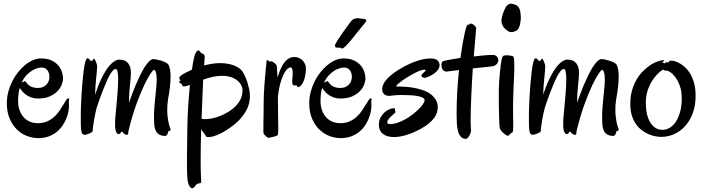

<svg xmlns="http://www.w3.org/2000/svg" viewBox="-20 -726 3828 1041"><path d="M353 -178.2Q353 -172.9 353.5 -165.5Q354 -158.2 354 -148.9Q354 -137.2 350.6 -119.9Q347.2 -102.5 339.6 -83.5Q332 -64.5 319.3 -45.4Q306.6 -26.4 288.1 -11.2Q269.5 3.9 244.4 13.4Q219.2 22.9 187 22.9Q158.2 22.9 128.2 12Q98.1 1 73.5 -22.2Q48.8 -45.4 33 -81.3Q17.1 -117.2 17.1 -167Q17.1 -198.2 25.1 -228.5Q33.2 -258.8 46.6 -285.6Q60.1 -312.5 78.4 -335.2Q96.7 -357.9 116.9 -374.3Q137.2 -390.6 158.9 -399.9Q180.7 -409.2 201.2 -409.2Q236.8 -409.2 260 -397.9Q283.2 -386.7 296.9 -370.1Q310.5 -353.5 316.2 -334.7Q321.8 -315.9 321.8 -300.8Q321.8 -286.1 314.7 -267.3Q307.6 -248.5 291.5 -231.7Q275.4 -214.8 249.5 -203.4Q223.6 -191.9 186 -191.9Q166 -191.9 150.1 -197.5Q134.3 -203.1 122.1 -211.7Q109.9 -220.2 101.3 -230.2Q92.8 -240.2 86.9 -249Q78.1 -218.8 78.1 -178.2Q78.1 -150.4 86.2 -128.2Q94.2 -106 108.4 -90.3Q122.6 -74.7 142.1 -66.4Q161.6 -58.1 185.1 -58.1Q214.4 -58.1 236.3 -68.1Q258.3 -78.1 274.7 -93.3Q291 -108.4 303 -126.2Q314.9 -144 323.7 -158.9Q332.5 -173.8 339.1 -183.6Q345.7 -193.4 352.1 -192.9Q355 -192.9 355 -188Q355 -185.5 354.5 -183.1Q354 -180.7 353 -178.2ZM206.1 -359.9Q197.3 -359.9 183.3 -356.2Q169.4 -352.5 154.1 -343.3Q138.7 -334 123.5 -318.1Q108.4 -302.2 97.2 -277.8Q104 -281.2 109.1 -283.7Q114.3 -286.1 116.2 -286.1Q117.2 -286.1 119.1 -284.2Q130.4 -265.1 147.2 -257.1Q164.1 -249 185.1 -249Q201.7 -249 213.6 -254.6Q225.6 -260.3 233.4 -269Q241.2 -277.8 244.6 -288.3Q248 -298.8 248 -309.1Q248 -331.1 236.8 -345.5Q225.6 -359.9 206.1 -359.9Z M901.9 -33.2Q903.3 -29.3 904.1 -26.9Q904.8 -24.4 904.8 -22Q904.8 -17.6 901.1 -16.8Q897.5 -16.1 893.6 -15.1Q892.6 -14.6 891.6 -10.5Q890.6 -6.3 888.9 -1.5Q887.2 3.4 883.5 7.3Q879.9 11.2 873.5 11.2Q853 9.8 841.3 2.2Q829.6 -5.4 823.7 -18.6Q817.9 -31.7 816.4 -50Q814.9 -68.4 814.9 -90.8Q814.9 -117.2 817.1 -146Q819.3 -174.8 822.3 -202.1Q825.2 -229.5 827.4 -253.7Q829.6 -277.8 829.6 -294.9Q829.6 -319.8 825.4 -333.5Q821.3 -347.2 814 -347.2Q810.5 -347.2 796.4 -326.9Q782.2 -306.6 762.5 -265.6Q742.7 -224.6 720 -162.6Q697.3 -100.6 676.8 -17.1Q675.8 -13.7 675.8 -9.8Q675.8 -5.9 675.3 -2.7Q674.8 0.5 673.1 2.7Q671.4 4.9 668 4.9Q661.1 4.9 657.2 2.2Q653.3 -0.5 650.4 -3.7Q647.5 -6.8 645 -9.5Q642.6 -12.2 638.7 -12.2Q637.2 -12.2 636.2 -10.3Q635.3 -8.3 633.8 -5.6Q632.3 -2.9 630.4 -1Q628.4 1 625 1Q622.1 1 618.7 -0.2Q615.2 -1.5 611.8 -6.6Q608.4 -11.7 606.2 -21.7Q604 -31.7 604 -48.8V-70.8Q604 -77.6 605.5 -92Q606.9 -106.4 608.6 -125.5Q610.4 -144.5 612.5 -166.7Q614.7 -189 616.5 -211.9Q618.2 -234.9 619.4 -256.8Q620.6 -278.8 620.6 -296.9Q620.6 -352.1 606.9 -352.1Q603.5 -352.1 599.1 -349.6Q594.7 -347.2 588.6 -339.6Q582.5 -332 574.5 -318.1Q566.4 -304.2 556.4 -281Q546.4 -257.8 533.4 -224.4Q520.5 -190.9 504.9 -144Q501.5 -133.8 497.3 -114Q493.2 -94.2 489.7 -73.7Q486.3 -53.2 484.1 -35.9Q481.9 -18.6 481.9 -13.2Q481.9 -11.7 476.8 -8.5Q471.7 -5.4 464.8 -2.4Q458 0.5 450.9 2.7Q443.8 4.9 439.9 4.9Q431.6 4.9 427.2 0.2Q422.9 -4.4 420.7 -16.8Q418.5 -29.3 418.2 -51Q418 -72.8 418 -106.9Q418 -115.7 418.7 -141.6Q419.4 -167.5 421.4 -201.2Q423.3 -234.9 426.3 -271.7Q429.2 -308.6 433.1 -339.4Q437 -370.1 442.4 -390.1Q447.8 -410.2 454.6 -410.2Q458 -410.2 460.9 -407.7Q463.9 -405.3 466.3 -402.6Q468.8 -399.9 470.9 -397.5Q473.1 -395 475.6 -395Q477.5 -395 479.7 -397Q481.9 -398.9 483.6 -401.6Q485.4 -404.3 487.1 -406.2Q488.8 -408.2 489.7 -408.2Q491.2 -408.2 494.1 -403.3Q497.1 -398.4 499.8 -391.8Q502.4 -385.3 504.6 -378.2Q506.8 -371.1 506.8 -367.2Q506.8 -357.4 505.1 -339.4Q503.4 -321.3 501.2 -299.6Q499 -277.8 497.3 -255.4Q495.6 -232.9 495.6 -213.9V-211.9Q502 -232.9 510.5 -255.1Q519 -277.3 529.3 -298.6Q539.6 -319.8 551 -338.9Q562.5 -357.9 575.2 -372.1Q587.9 -386.2 601.1 -394.5Q614.3 -402.8 627.9 -402.8Q644.5 -402.8 656.5 -397.2Q668.5 -391.6 675.8 -381.6Q683.1 -371.6 686.5 -358.6Q689.9 -345.7 689.9 -331.1Q689.9 -318.4 688.2 -301.8Q686.5 -285.2 684.6 -264.9Q682.6 -244.6 680.9 -220.5Q679.2 -196.3 678.7 -168Q685.1 -185.5 694.1 -210.2Q703.1 -234.9 714.1 -261.2Q725.1 -287.6 737.5 -313.5Q750 -339.4 762.7 -359.9Q775.4 -380.4 788.3 -393.1Q801.3 -405.8 813 -405.8Q816.4 -405.8 828.4 -403.6Q840.3 -401.4 853.8 -397.2Q867.2 -393.1 878.9 -387Q890.6 -380.9 894.5 -373Q898.4 -364.7 901.6 -349.9Q904.8 -335 904.8 -310.1Q904.8 -288.1 901.6 -257.6Q898.4 -227.1 890.6 -184.1Q888.2 -169.9 887.5 -156.7Q886.7 -143.6 886.7 -130.9Q886.7 -112.3 888.4 -96.2Q890.1 -80.1 892.6 -67.4Q895 -54.7 897.5 -45.7Q899.9 -36.6 901.9 -33.2Z M1089.8 -410.2Q1088.9 -406.7 1088.4 -396.5Q1087.9 -386.2 1086.9 -371.1Q1107.9 -377 1129.9 -380.4Q1151.9 -383.8 1174.8 -383.8Q1200.2 -383.8 1225.6 -378.2Q1251 -372.6 1272.9 -358.9Q1290 -348.6 1302 -326.2Q1314 -303.7 1321.8 -277.8Q1326.2 -262.7 1330.6 -244.4Q1335 -226.1 1335 -204.1Q1335 -185.5 1330.3 -165.5Q1325.7 -145.5 1314 -124.3Q1302.2 -103 1282.2 -80.8Q1262.2 -58.6 1231 -36.1Q1200.7 -14.2 1177 -2.7Q1153.3 8.8 1136.7 13.2Q1120.1 17.6 1111.1 17.3Q1102.1 17.1 1100.6 16.1Q1096.2 13.2 1091.8 5.1Q1087.4 -2.9 1079.6 -12.2Q1077.1 -15.1 1075.2 -18.3Q1073.2 -21.5 1070.8 -25.9Q1069.3 21 1068.6 65.9Q1067.9 110.8 1067.9 149.9Q1067.9 174.3 1068.4 195.6Q1068.8 216.8 1069.8 233.9Q1069.8 240.2 1070.6 246.3Q1071.3 252.4 1071 257.3Q1070.8 262.2 1068.8 265.1Q1066.9 268.1 1061.5 268.1Q1051.8 268.1 1046.6 272.7Q1041.5 277.3 1034.7 287.1Q1030.8 291.5 1026.4 293.7Q1022 295.9 1017.3 293.7Q1012.7 291.5 1008.1 284.4Q1003.4 277.3 999.5 263.2Q998 257.3 996.8 247.8Q995.6 238.3 994.9 223.9Q994.1 209.5 993.9 189.2Q993.7 168.9 993.7 141.1L995.6 -27.8Q996.6 -91.8 1000.5 -152.3Q1004.4 -212.9 1009.8 -266.1Q997.6 -261.2 987.3 -258.8Q977.1 -256.3 974.6 -257.8Q969.7 -259.8 968.3 -262.2Q966.8 -264.6 966.3 -266.8Q965.8 -269 965.1 -270.8Q964.4 -272.5 960.9 -272.9Q957.5 -273.4 955.1 -275.9Q952.6 -278.3 951.9 -280.8Q951.2 -283.2 952.4 -285.4Q953.6 -287.6 957.5 -288.1Q960.9 -288.6 958.5 -290.8Q956.1 -293 953.9 -296.6Q951.7 -300.3 952.6 -305.9Q953.6 -311.5 964.8 -318.8Q970.7 -323.7 985.4 -331.3Q1000 -338.9 1020.5 -348.1Q1025.9 -386.2 1031.5 -410.4Q1037.1 -434.6 1041.5 -439.9Q1043.9 -442.4 1044.9 -444.3Q1045.9 -446.3 1046.9 -447.8Q1047.9 -449.2 1049.3 -450.2Q1050.8 -451.2 1054.7 -452.1Q1058.1 -452.6 1060.5 -450.7Q1063 -448.7 1065.2 -445.6Q1067.4 -442.4 1069.8 -439.5Q1072.3 -436.5 1075.7 -436Q1082.5 -435.1 1086.7 -429Q1090.8 -422.9 1089.8 -410.2ZM1183.6 -314.9Q1161.6 -314.9 1136.7 -310.1Q1111.8 -305.2 1081.5 -293.9L1072.8 -82Q1077.1 -80.6 1082.5 -80.3Q1087.9 -80.1 1094.7 -80.1Q1110.8 -80.1 1132.1 -84.5Q1153.3 -88.9 1175.3 -97.9Q1197.3 -106.9 1218.8 -119.9Q1240.2 -132.8 1257.1 -149.9Q1273.9 -167 1284.2 -188Q1294.4 -209 1294.9 -233.9Q1295.4 -248.5 1288.3 -262.9Q1281.2 -277.3 1267.3 -289.1Q1253.4 -300.8 1232.4 -307.9Q1211.4 -314.9 1183.6 -314.9Z M1638.7 -351.1Q1638.2 -336.9 1636 -323Q1633.8 -309.1 1629.9 -296.6Q1626 -284.2 1620.4 -274.4Q1614.7 -264.6 1607.9 -258.8Q1602.1 -253.9 1598.6 -253.9Q1595.2 -253.9 1593 -255.9Q1590.8 -257.8 1589.4 -260.3Q1587.9 -262.7 1585.4 -263.2Q1583.5 -263.7 1580.3 -262.9Q1577.1 -262.2 1574 -262.7Q1570.8 -263.2 1568.1 -266.4Q1565.4 -269.5 1564.5 -277.8Q1563.5 -287.1 1565.2 -302Q1566.9 -316.9 1566.9 -331.1Q1566.9 -343.8 1564.2 -352.3Q1561.5 -360.8 1554.7 -360.8Q1551.3 -360.8 1542.7 -355.7Q1534.2 -350.6 1523.9 -334Q1513.7 -317.4 1503.4 -285.9Q1493.2 -254.4 1486.8 -202.1Q1486.8 -134.8 1487.8 -93.8Q1488.8 -52.7 1488.8 -29.8Q1488.8 -10.3 1487.8 -2Q1486.8 6.3 1482.9 8.8Q1480.5 10.3 1473.4 12.5Q1466.3 14.6 1458.3 16.6Q1450.2 18.6 1442.9 20Q1435.5 21.5 1433.6 21Q1432.1 20.5 1428.2 17.8Q1424.3 15.1 1420.2 11.2Q1416 7.3 1412.6 3.2Q1409.2 -1 1408.7 -3.9Q1407.7 -8.8 1408 -26.1Q1408.2 -43.5 1408.4 -67.9Q1408.7 -92.3 1409.2 -121.3Q1409.7 -150.4 1409.7 -179.2Q1409.7 -197.8 1410.9 -220.5Q1412.1 -243.2 1413.8 -266.6Q1415.5 -290 1417.5 -312.5Q1419.4 -335 1421.1 -352.8Q1422.9 -370.6 1424.1 -382.6Q1425.3 -394.5 1425.8 -397Q1426.3 -400.9 1429.4 -399.9Q1432.6 -398.9 1436.3 -396.5Q1439.9 -394 1442.9 -392.1Q1445.8 -390.1 1446.8 -392.1Q1447.8 -396.5 1454.1 -393.3Q1460.4 -390.1 1465.8 -386.2Q1467.8 -383.8 1470.5 -382.1Q1473.1 -380.4 1475.6 -377.7Q1478 -375 1479.7 -370.6Q1481.4 -366.2 1481.4 -358.9Q1481.4 -352.1 1482.4 -338.4Q1483.4 -324.7 1484.9 -306.2Q1490.2 -323.7 1497.8 -343.3Q1505.4 -362.8 1516.1 -379.2Q1526.9 -395.5 1541.5 -406.2Q1556.2 -417 1576.7 -417Q1587.9 -417 1599.1 -412.6Q1610.4 -408.2 1619.4 -399.7Q1628.4 -391.1 1633.8 -378.9Q1639.2 -366.7 1638.7 -351.1Z M1992.7 -178.2Q1992.7 -172.9 1993.2 -165.5Q1993.7 -158.2 1993.7 -148.9Q1993.7 -137.2 1990.2 -119.9Q1986.8 -102.5 1979.2 -83.5Q1971.7 -64.5 1959 -45.4Q1946.3 -26.4 1927.7 -11.2Q1909.2 3.9 1884 13.4Q1858.9 22.9 1826.7 22.9Q1797.9 22.9 1767.8 12Q1737.8 1 1713.1 -22.2Q1688.5 -45.4 1672.6 -81.3Q1656.7 -117.2 1656.7 -167Q1656.7 -198.2 1664.8 -228.5Q1672.9 -258.8 1686.3 -285.6Q1699.7 -312.5 1718 -335.2Q1736.3 -357.9 1756.6 -374.3Q1776.9 -390.6 1798.6 -399.9Q1820.3 -409.2 1840.8 -409.2Q1876.5 -409.2 1899.7 -397.9Q1922.9 -386.7 1936.5 -370.1Q1950.2 -353.5 1955.8 -334.7Q1961.4 -315.9 1961.4 -300.8Q1961.4 -286.1 1954.3 -267.3Q1947.3 -248.5 1931.2 -231.7Q1915 -214.8 1889.2 -203.4Q1863.3 -191.9 1825.7 -191.9Q1805.7 -191.9 1789.8 -197.5Q1773.9 -203.1 1761.7 -211.7Q1749.5 -220.2 1741 -230.2Q1732.4 -240.2 1726.6 -249Q1717.8 -218.8 1717.8 -178.2Q1717.8 -150.4 1725.8 -128.2Q1733.9 -106 1748 -90.3Q1762.2 -74.7 1781.7 -66.4Q1801.3 -58.1 1824.7 -58.1Q1854 -58.1 1876 -68.1Q1897.9 -78.1 1914.3 -93.3Q1930.7 -108.4 1942.6 -126.2Q1954.6 -144 1963.4 -158.9Q1972.2 -173.8 1978.8 -183.6Q1985.4 -193.4 1991.7 -192.9Q1994.6 -192.9 1994.6 -188Q1994.6 -185.5 1994.1 -183.1Q1993.7 -180.7 1992.7 -178.2ZM1845.7 -359.9Q1836.9 -359.9 1823 -356.2Q1809.1 -352.5 1793.7 -343.3Q1778.3 -334 1763.2 -318.1Q1748 -302.2 1736.8 -277.8Q1743.7 -281.2 1748.8 -283.7Q1753.9 -286.1 1755.9 -286.1Q1756.8 -286.1 1758.8 -284.2Q1770 -265.1 1786.9 -257.1Q1803.7 -249 1824.7 -249Q1841.3 -249 1853.3 -254.6Q1865.2 -260.3 1873 -269Q1880.9 -277.8 1884.3 -288.3Q1887.7 -298.8 1887.7 -309.1Q1887.7 -331.1 1876.5 -345.5Q1865.2 -359.9 1845.7 -359.9ZM1960.9 -604Q1943.4 -583.5 1924.1 -559.1Q1904.8 -534.7 1887.2 -513.2Q1869.6 -491.7 1855.5 -477.3Q1841.3 -462.9 1835 -462.9Q1831.5 -462.9 1830.8 -464.4Q1830.1 -465.8 1827.6 -466.8Q1824.7 -467.8 1819.3 -467.5Q1814 -467.3 1808.8 -467.5Q1803.7 -467.8 1799.8 -470Q1795.9 -472.2 1795.9 -478Q1795.9 -481.9 1800.5 -491Q1805.2 -500 1813 -512Q1820.8 -523.9 1830.3 -537.8Q1839.8 -551.8 1849.9 -565.4Q1859.9 -579.1 1868.9 -591.3Q1877.9 -603.5 1884.8 -612.8Q1888.7 -615.7 1892.8 -619.9Q1897 -624 1900.9 -624Q1901.9 -624 1904.3 -624.5Q1906.7 -625 1909.7 -625.7Q1912.6 -626.5 1915 -627.2Q1917.5 -627.9 1918.9 -627.9Q1919.4 -627.9 1923.8 -627.2Q1928.2 -626.5 1932.9 -625.7Q1937.5 -625 1941.7 -624.5Q1945.8 -624 1946.8 -624Q1947.3 -624 1951.9 -623.8Q1956.5 -623.5 1960.4 -621.6Q1964.4 -619.6 1965.8 -615.5Q1967.3 -611.3 1960.9 -604Z M2361.3 -383.8Q2362.8 -380.9 2363 -377.9Q2363.3 -375 2363.3 -371.1Q2363.3 -355.5 2346.9 -338.4Q2330.6 -321.3 2295.4 -307.1Q2288.1 -304.2 2282.2 -304.2Q2274.9 -304.2 2269.8 -308.3Q2264.6 -312.5 2264.6 -316.9Q2264.6 -319.8 2268.3 -323.7Q2272 -327.6 2276.1 -331.5Q2280.3 -335.4 2283.9 -338.9Q2287.6 -342.3 2287.6 -344.2Q2287.6 -348.1 2281.2 -348.1Q2271.5 -348.1 2256.3 -342.5Q2241.2 -336.9 2224.4 -327.9Q2207.5 -318.8 2190.2 -308.3Q2172.9 -297.9 2159.2 -287.8Q2145.5 -277.8 2137 -270Q2128.4 -262.2 2128.4 -258.8Q2128.4 -256.8 2132.3 -256.8H2146.5Q2159.7 -256.8 2180.4 -255.4Q2201.2 -253.9 2224.1 -249.8Q2247.1 -245.6 2270.3 -238Q2293.5 -230.5 2311.8 -217.8Q2330.1 -205.1 2341.8 -187Q2353.5 -168.9 2353.5 -144Q2353.5 -131.3 2349.4 -116.9Q2345.2 -102.5 2334.7 -87.6Q2324.2 -72.8 2306.2 -57.4Q2288.1 -42 2260.3 -26.9Q2218.3 -4.4 2181.9 6.3Q2145.5 17.1 2116.2 17.1Q2078.1 17.1 2056.2 0Q2034.2 -17.1 2034.2 -48.8Q2034.2 -72.3 2043.2 -88.9Q2052.2 -105.5 2064.5 -116.5Q2076.7 -127.4 2088.9 -132.6Q2101.1 -137.7 2107.4 -138.2Q2110.4 -138.2 2112.5 -138.7Q2114.7 -139.2 2117.2 -139.2Q2121.6 -139.2 2121.6 -133.8V-128.9Q2121.6 -126 2123 -123.8Q2124.5 -121.6 2124.5 -119.1Q2124.5 -116.2 2117.4 -110.4Q2110.4 -104.5 2102.1 -96.7Q2093.8 -88.9 2086.7 -80.1Q2079.6 -71.3 2079.6 -63Q2079.6 -53.2 2095.2 -53.2Q2114.7 -53.2 2136.5 -60.8Q2158.2 -68.4 2179 -80.1Q2199.7 -91.8 2218.5 -106.7Q2237.3 -121.6 2251.5 -135.7Q2265.6 -149.9 2273.9 -162.4Q2282.2 -174.8 2282.2 -182.1Q2282.2 -190.9 2272.2 -196.3Q2262.2 -201.7 2244.9 -205.1Q2227.5 -208.5 2204.6 -209.7Q2181.6 -210.9 2156.2 -210.9Q2129.9 -210.9 2112.5 -208.5Q2095.2 -206.1 2091.3 -206.1Q2088.4 -206.1 2081.8 -206.8Q2075.2 -207.5 2068.6 -211.2Q2062 -214.8 2057.1 -222.2Q2052.2 -229.5 2052.2 -243.2Q2052.2 -252.4 2056.4 -264.2Q2060.5 -275.9 2071 -289.3Q2081.5 -302.7 2099.9 -318.4Q2118.2 -334 2146.5 -351.1Q2176.3 -369.1 2202.4 -380.6Q2228.5 -392.1 2249.8 -398.4Q2271 -404.8 2287.1 -407Q2303.2 -409.2 2312.5 -409.2Q2334.5 -409.2 2345.2 -403.6Q2356 -397.9 2361.3 -383.8Z M2561.5 -574.2Q2561.5 -571.3 2560.5 -558.8Q2559.6 -546.4 2557.9 -525.9Q2556.2 -505.4 2553.7 -478.3Q2551.3 -451.2 2548.8 -419.9Q2579.6 -423.8 2607.2 -426Q2634.8 -428.2 2653.8 -428.2Q2660.2 -428.2 2665 -425.8Q2669.9 -423.3 2673.1 -420.2Q2676.3 -417 2678.2 -413.3Q2680.2 -409.7 2680.7 -407.2Q2680.7 -404.8 2681.2 -402.6Q2681.6 -400.4 2681.6 -397.9Q2681.6 -388.2 2673.1 -378.4Q2664.6 -368.7 2647.5 -366.2L2543.5 -355Q2541 -319.8 2539.1 -282.7Q2537.1 -245.6 2535.4 -208.7Q2533.7 -171.9 2532.7 -136.2Q2531.7 -100.6 2531.7 -68.8Q2531.7 -48.3 2532.7 -35.6Q2533.7 -22.9 2533.7 -19Q2533.7 -10.7 2530.5 -2.7Q2527.3 5.4 2523.2 12Q2519 18.6 2514.4 22.7Q2509.8 26.9 2506.8 26.9Q2489.3 26.9 2479 15.9Q2468.8 4.9 2463.6 -13.7Q2458.5 -32.2 2457 -56.2Q2455.6 -80.1 2455.6 -106Q2455.6 -167 2459 -228.3Q2462.4 -289.6 2468.8 -346.2L2407.7 -338.9Q2406.2 -338.9 2404.8 -338.4Q2403.3 -337.9 2401.4 -337.9Q2392.1 -337.9 2386.5 -342.3Q2380.9 -346.7 2377.9 -352.5Q2375 -358.4 2374.3 -364.5Q2373.5 -370.6 2373.5 -374Q2373.5 -380.9 2375.5 -386.7Q2377.4 -392.6 2382.8 -394Q2393.1 -397.9 2418.7 -402.6Q2444.3 -407.2 2476.6 -412.1Q2481.9 -451.7 2487.5 -484.6Q2493.2 -517.6 2498.5 -541.7Q2503.9 -565.9 2508.5 -579.3Q2513.2 -592.8 2516.6 -592.8Q2517.6 -592.8 2519 -592.3Q2520.5 -591.8 2521.5 -591.8Q2524.4 -591.8 2526.1 -595Q2527.8 -598.1 2532.7 -598.1Q2537.1 -598.1 2542.2 -595.5Q2547.4 -592.8 2551.5 -588.9Q2555.7 -585 2558.6 -580.8Q2561.5 -576.7 2561.5 -574.2Z M2803.7 -637.2Q2804.2 -627.4 2803 -615.5Q2801.8 -603.5 2799.1 -592.3Q2796.4 -581.1 2791.7 -572.3Q2787.1 -563.5 2780.8 -560.1Q2764.6 -551.8 2752.4 -551.8Q2742.7 -551.8 2735.6 -556.4Q2728.5 -561 2721.7 -566.9Q2711.9 -574.7 2705.3 -587.4Q2698.7 -600.1 2698.7 -611.8Q2698.7 -621.1 2701.9 -634.5Q2705.1 -647.9 2710 -660.6Q2714.8 -673.3 2720.5 -683.8Q2726.1 -694.3 2731.4 -698.2Q2739.7 -705.1 2746.8 -705.8Q2753.9 -706.5 2758.3 -705.1Q2769 -702.6 2777.3 -699Q2785.6 -695.3 2791.3 -687.7Q2796.9 -680.2 2799.8 -668Q2802.7 -655.8 2803.7 -637.2ZM2763.7 -418.9Q2766.1 -416.5 2767.3 -402.8Q2768.6 -389.2 2768.6 -367.2Q2768.6 -352.5 2768.1 -335.4Q2767.6 -318.4 2766.8 -300.3Q2766.1 -282.2 2765.1 -263.9Q2764.2 -245.6 2763.7 -229Q2762.2 -201.7 2762 -178.5Q2761.7 -155.3 2761.7 -133.8Q2761.7 -105.5 2762.2 -82Q2762.7 -58.6 2762.7 -43Q2762.7 -25.9 2761.5 -16.8Q2760.3 -7.8 2756.3 -6.8Q2752 -5.9 2749 -2.7Q2746.1 0.5 2743.7 3.4Q2741.2 6.3 2738 8.5Q2734.9 10.7 2730.5 9.8Q2728 9.3 2722.2 5.4Q2716.3 1.5 2709.7 -4.2Q2703.1 -9.8 2697.3 -17.1Q2691.4 -24.4 2689.5 -32.2Q2688.5 -36.1 2687.7 -47.9Q2687 -59.6 2686.5 -76.2Q2686 -92.8 2685.5 -113Q2685.1 -133.3 2684.8 -154.1Q2684.6 -174.8 2684.6 -194.8Q2684.6 -214.8 2684.6 -231Q2684.6 -255.9 2686.3 -281.7Q2688 -307.6 2690.2 -330.1Q2692.4 -352.5 2694.6 -369.4Q2696.8 -386.2 2697.8 -393.1Q2699.7 -404.8 2701.9 -411.4Q2704.1 -418 2706.8 -420.9Q2709.5 -423.8 2712.2 -424.6Q2714.8 -425.3 2717.8 -425.8Q2723.6 -426.8 2731.2 -426.3Q2738.8 -425.8 2745.6 -424.8Q2752.4 -423.8 2757.6 -422.1Q2762.7 -420.4 2763.7 -418.9Z M3331.5 -33.2Q3333 -29.3 3333.7 -26.9Q3334.5 -24.4 3334.5 -22Q3334.5 -17.6 3330.8 -16.8Q3327.1 -16.1 3323.2 -15.1Q3322.3 -14.6 3321.3 -10.5Q3320.3 -6.3 3318.6 -1.5Q3316.9 3.4 3313.2 7.3Q3309.6 11.2 3303.2 11.2Q3282.7 9.8 3271 2.2Q3259.3 -5.4 3253.4 -18.6Q3247.6 -31.7 3246.1 -50Q3244.6 -68.4 3244.6 -90.8Q3244.6 -117.2 3246.8 -146Q3249 -174.8 3252 -202.1Q3254.9 -229.5 3257.1 -253.7Q3259.3 -277.8 3259.3 -294.9Q3259.3 -319.8 3255.1 -333.5Q3251 -347.2 3243.7 -347.2Q3240.2 -347.2 3226.1 -326.9Q3211.9 -306.6 3192.1 -265.6Q3172.4 -224.6 3149.7 -162.6Q3127 -100.6 3106.4 -17.1Q3105.5 -13.7 3105.5 -9.8Q3105.5 -5.9 3105 -2.7Q3104.5 0.5 3102.8 2.7Q3101.1 4.9 3097.7 4.9Q3090.8 4.9 3086.9 2.2Q3083 -0.5 3080.1 -3.7Q3077.1 -6.8 3074.7 -9.5Q3072.3 -12.2 3068.4 -12.2Q3066.9 -12.2 3065.9 -10.3Q3064.9 -8.3 3063.5 -5.6Q3062 -2.9 3060.1 -1Q3058.1 1 3054.7 1Q3051.8 1 3048.3 -0.2Q3044.9 -1.5 3041.5 -6.6Q3038.1 -11.7 3035.9 -21.7Q3033.7 -31.7 3033.7 -48.8V-70.8Q3033.7 -77.6 3035.2 -92Q3036.6 -106.4 3038.3 -125.5Q3040 -144.5 3042.2 -166.7Q3044.4 -189 3046.1 -211.9Q3047.9 -234.9 3049.1 -256.8Q3050.3 -278.8 3050.3 -296.9Q3050.3 -352.1 3036.6 -352.1Q3033.2 -352.1 3028.8 -349.6Q3024.4 -347.2 3018.3 -339.6Q3012.2 -332 3004.2 -318.1Q2996.1 -304.2 2986.1 -281Q2976.1 -257.8 2963.1 -224.4Q2950.2 -190.9 2934.6 -144Q2931.2 -133.8 2927 -114Q2922.9 -94.2 2919.4 -73.7Q2916 -53.2 2913.8 -35.9Q2911.6 -18.6 2911.6 -13.2Q2911.6 -11.7 2906.5 -8.5Q2901.4 -5.4 2894.5 -2.4Q2887.7 0.5 2880.6 2.7Q2873.5 4.9 2869.6 4.9Q2861.3 4.9 2856.9 0.2Q2852.5 -4.4 2850.3 -16.8Q2848.1 -29.3 2847.9 -51Q2847.7 -72.8 2847.7 -106.9Q2847.7 -115.7 2848.4 -141.6Q2849.1 -167.5 2851.1 -201.2Q2853 -234.9 2856 -271.7Q2858.9 -308.6 2862.8 -339.4Q2866.7 -370.1 2872.1 -390.1Q2877.4 -410.2 2884.3 -410.2Q2887.7 -410.2 2890.6 -407.7Q2893.6 -405.3 2896 -402.6Q2898.4 -399.9 2900.6 -397.5Q2902.8 -395 2905.3 -395Q2907.2 -395 2909.4 -397Q2911.6 -398.9 2913.3 -401.6Q2915 -404.3 2916.7 -406.2Q2918.5 -408.2 2919.4 -408.2Q2920.9 -408.2 2923.8 -403.3Q2926.8 -398.4 2929.4 -391.8Q2932.1 -385.3 2934.3 -378.2Q2936.5 -371.1 2936.5 -367.2Q2936.5 -357.4 2934.8 -339.4Q2933.1 -321.3 2930.9 -299.6Q2928.7 -277.8 2927 -255.4Q2925.3 -232.9 2925.3 -213.9V-211.9Q2931.6 -232.9 2940.2 -255.1Q2948.7 -277.3 2959 -298.6Q2969.2 -319.8 2980.7 -338.9Q2992.2 -357.9 3004.9 -372.1Q3017.6 -386.2 3030.8 -394.5Q3043.9 -402.8 3057.6 -402.8Q3074.2 -402.8 3086.2 -397.2Q3098.1 -391.6 3105.5 -381.6Q3112.8 -371.6 3116.2 -358.6Q3119.6 -345.7 3119.6 -331.1Q3119.6 -318.4 3117.9 -301.8Q3116.2 -285.2 3114.3 -264.9Q3112.3 -244.6 3110.6 -220.5Q3108.9 -196.3 3108.4 -168Q3114.7 -185.5 3123.8 -210.2Q3132.8 -234.9 3143.8 -261.2Q3154.8 -287.6 3167.2 -313.5Q3179.7 -339.4 3192.4 -359.9Q3205.1 -380.4 3218 -393.1Q3231 -405.8 3242.7 -405.8Q3246.1 -405.8 3258.1 -403.6Q3270 -401.4 3283.4 -397.2Q3296.9 -393.1 3308.6 -387Q3320.3 -380.9 3324.2 -373Q3328.1 -364.7 3331.3 -349.9Q3334.5 -335 3334.5 -310.1Q3334.5 -288.1 3331.3 -257.6Q3328.1 -227.1 3320.3 -184.1Q3317.9 -169.9 3317.1 -156.7Q3316.4 -143.6 3316.4 -130.9Q3316.4 -112.3 3318.1 -96.2Q3319.8 -80.1 3322.3 -67.4Q3324.7 -54.7 3327.1 -45.7Q3329.6 -36.6 3331.5 -33.2Z M3751.5 -206.1Q3751.5 -154.8 3736.6 -113.8Q3721.7 -72.8 3696 -43.9Q3670.4 -15.1 3636.7 0.5Q3603 16.1 3565.4 16.1Q3549.8 16.1 3531.2 12.5Q3512.7 8.8 3494.1 0.5Q3475.6 -7.8 3458 -21.5Q3440.4 -35.2 3426.8 -55.2Q3413.1 -75.2 3405 -102.1Q3397 -128.9 3397.5 -164.1Q3397.5 -204.1 3407.2 -237.1Q3417 -270 3432.4 -296.1Q3447.8 -322.3 3467.3 -341.3Q3486.8 -360.4 3506.3 -373.3Q3525.9 -386.2 3543.9 -392.6Q3562 -398.9 3575.2 -399.9Q3582 -400.4 3581.3 -398.4Q3580.6 -396.5 3577.6 -394Q3574.7 -391.6 3572.5 -389.2Q3570.3 -386.7 3574.2 -386.2Q3577.6 -385.3 3579.8 -384.3Q3582 -383.3 3584.5 -381.8L3588.4 -386.2Q3591.8 -388.7 3595 -388.7Q3598.1 -388.7 3600.6 -387.9Q3603 -387.2 3604.5 -387.2Q3606 -387.2 3606.4 -390.1Q3607.4 -395.5 3610.1 -396.2Q3612.8 -397 3622.6 -397Q3628.4 -397 3640.4 -393.6Q3652.3 -390.1 3666.7 -381.8Q3681.2 -373.5 3696 -359.6Q3710.9 -345.7 3723.4 -324.5Q3735.8 -303.2 3743.7 -273.9Q3751.5 -244.6 3751.5 -206.1ZM3575.2 -349.1Q3558.1 -338.9 3541.5 -321.3Q3524.9 -303.7 3511.5 -280.8Q3498 -257.8 3489.7 -229.5Q3481.4 -201.2 3481.4 -169.9Q3481.4 -136.2 3487.5 -108.9Q3493.7 -81.5 3505.4 -62.3Q3517.1 -43 3533.9 -32.5Q3550.8 -22 3572.3 -22Q3591.3 -22 3610.1 -32.7Q3628.9 -43.5 3643.6 -64.9Q3658.2 -86.4 3667.2 -118.2Q3676.3 -149.9 3676.3 -191.9Q3676.3 -234.4 3665 -263.2Q3653.8 -292 3639.9 -309.8Q3626 -327.6 3613.3 -335.2Q3600.6 -342.8 3597.7 -342.8Q3590.8 -342.8 3587.2 -342.8Q3583.5 -342.8 3575.2 -349.1Z"/></svg>

Font: Oregano
Style: Regular
Weight: 400
Version: Version 1.000